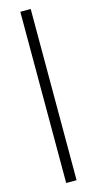

<svg xmlns="http://www.w3.org/2000/svg" viewBox="-136 -732 486 963"><g transform="rotate(-15 107.0 -250.5)"><path d="M134 194H80V-695H134Z"/></g></svg>

Font: Hind Madurai Light
Style: Regular
Weight: 300
Designer: Jyotish Sonowal
Foundry: Indian Type Foundry
Version: Version 1.001;PS 1.0;hotconv 1.0.86;makeotf.lib2.5.63406; tt